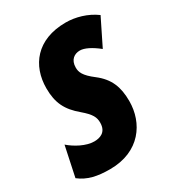

<svg xmlns="http://www.w3.org/2000/svg" viewBox="-195 -829 862 944"><g transform="rotate(-30 236.0 -357.0)"><path d="M152 10C322 10 401 -110 401 -233C401 -314 379 -369 317 -417C263 -458 255 -482 255 -507C255 -552 284 -570 314 -570C340 -570 376 -552 416 -520L490 -670C440 -707 377 -724 323 -724C157 -724 79 -619 79 -491C79 -407 105 -357 167 -305C214 -265 224 -243 224 -213C224 -157 183 -147 153 -147C107 -147 52 -177 18 -207L-18 -37C28 -1 81 10 152 10Z"/></g></svg>

Font: Noto Sans ExtraCondensed Black
Style: Italic
Weight: 900
Width: 2
Italic angle: -12°
Designer: Monotype Design Team
Foundry: Monotype Imaging Inc.
Version: Version 2.013